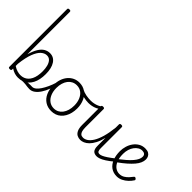

<svg xmlns="http://www.w3.org/2000/svg" viewBox="-76 -1832 2568 2568"><g transform="rotate(45 1208.0 -548.5)"><path d="M513 17Q489 17 468.5 14Q448 11 427.5 8.5Q407 6 384.5 6.5Q362 7 336 13L351 -13Q380 -21 405 -25Q430 -29 450.5 -30.5Q471 -32 488 -31.5Q505 -31 519 -31Q528 -31 532 -23.5Q536 -16 534.5 -7Q533 2 527.5 9.5Q522 17 513 17ZM138 14Q125 14 119 9.5Q113 5 113 -4V-1097Q113 -1107 119.5 -1111.5Q126 -1116 140 -1116Q153 -1116 159 -1111.5Q165 -1107 165 -1097V-294Q188 -375 218.5 -424.5Q249 -474 287 -496.5Q325 -519 369 -519Q443 -519 485 -455.5Q527 -392 527 -279Q527 -227 518 -181.5Q509 -136 490 -99.5Q471 -63 443.5 -37Q416 -11 378.5 3Q341 17 294 17Q262 17 230.5 7.5Q199 -2 165 -24V-4Q165 5 158.5 9.5Q152 14 138 14ZM165 -73Q203 -48 235.5 -39Q268 -30 294 -30Q328 -30 355.5 -40.5Q383 -51 404.5 -71.5Q426 -92 441 -122Q456 -152 463.5 -191Q471 -230 471 -278Q471 -328 460 -371.5Q449 -415 425 -442Q401 -469 361 -469Q318 -469 279 -434.5Q240 -400 210 -322.5Q180 -245 165 -115Z M512 17Q502 17 496.5 9.5Q491 2 491.5 -7Q492 -16 499 -23.5Q506 -31 519 -31Q544 -31 570 -51.5Q596 -72 620.5 -109Q645 -146 667.5 -194.5Q690 -243 708 -301Q711 -310 719 -311.5Q727 -313 733.5 -308.5Q740 -304 738 -293Q725 -236 704 -180.5Q683 -125 654 -80.5Q625 -36 589.5 -9.5Q554 17 512 17Z M926 19Q858 19 807.5 -14Q757 -47 729.5 -107.5Q702 -168 702 -250Q702 -310 718.5 -359Q735 -408 765.5 -444Q796 -480 836.5 -499.5Q877 -519 926 -519Q992 -519 1042 -485Q1092 -451 1120.5 -390.5Q1149 -330 1149 -252Q1149 -204 1138.5 -162Q1128 -120 1109 -87Q1090 -54 1063 -30Q1036 -6 1001.5 6.5Q967 19 926 19ZM926 -31Q964 -31 995 -47Q1026 -63 1048 -92.5Q1070 -122 1082 -162.5Q1094 -203 1094 -252Q1094 -315 1073 -364.5Q1052 -414 1014.5 -441.5Q977 -469 926 -469Q888 -469 856.5 -453Q825 -437 803 -408Q781 -379 769 -338.5Q757 -298 757 -250Q757 -186 778 -136.5Q799 -87 837 -59Q875 -31 926 -31Z M1200 -410Q1161 -410 1113 -420.5Q1065 -431 1009 -459Q1002 -463 1000.5 -470Q999 -477 1002 -484.5Q1005 -492 1010.5 -495Q1016 -498 1024 -494Q1065 -471 1111.5 -462.5Q1158 -454 1203 -454Q1231 -454 1261 -460Q1291 -466 1317.5 -477.5Q1344 -489 1359 -504Q1365 -511 1371.5 -509.5Q1378 -508 1383 -502Q1388 -496 1388 -488Q1388 -480 1381 -472Q1355 -450 1324.5 -436Q1294 -422 1262.5 -416Q1231 -410 1200 -410Z M1474 17Q1441 17 1413 2.5Q1385 -12 1368 -47.5Q1351 -83 1351 -145V-496Q1351 -506 1357.5 -510.5Q1364 -515 1377 -515Q1391 -515 1397.5 -510.5Q1404 -506 1404 -496V-155Q1404 -113 1411.5 -85.5Q1419 -58 1435 -44.5Q1451 -31 1479 -31Q1512 -31 1545 -53Q1578 -75 1607.5 -122.5Q1637 -170 1659.5 -247Q1682 -324 1694 -434V-497Q1694 -507 1700.5 -511.5Q1707 -516 1721 -516Q1734 -516 1740.5 -511.5Q1747 -507 1747 -497V-99Q1747 -65 1756 -48Q1765 -31 1790 -31Q1800 -31 1804.5 -23.5Q1809 -16 1808.5 -7Q1808 2 1802 9.5Q1796 17 1784 17Q1764 17 1747 11.5Q1730 6 1718 -6.5Q1706 -19 1700 -40.5Q1694 -62 1694 -94V-242Q1676 -168 1649.5 -118Q1623 -68 1593 -38.5Q1563 -9 1532 4Q1501 17 1474 17Z M1783 17Q1773 17 1767.5 9.5Q1762 2 1762.5 -7Q1763 -16 1770 -23.5Q1777 -31 1790 -31Q1807 -31 1832 -41.5Q1857 -52 1895 -77Q1933 -102 1988 -146Q1996 -152 2003.5 -149.5Q2011 -147 2015.5 -139.5Q2020 -132 2019.5 -123.5Q2019 -115 2011 -108Q1951 -58 1908.5 -31Q1866 -4 1836 6.5Q1806 17 1783 17Z M2163 17Q2098 17 2051.5 -16.5Q2005 -50 1980.5 -111Q1956 -172 1956 -254Q1956 -300 1970 -347.5Q1984 -395 2012 -433.5Q2040 -472 2080 -495.5Q2120 -519 2172 -519Q2211 -519 2234.5 -505.5Q2258 -492 2269.5 -469.5Q2281 -447 2281 -420Q2281 -387 2266 -352.5Q2251 -318 2220 -281.5Q2189 -245 2143 -204.5Q2097 -164 2034 -119L2004 -151Q2059 -194 2101 -230.5Q2143 -267 2170.5 -299.5Q2198 -332 2211.5 -360.5Q2225 -389 2225 -415Q2225 -444 2208 -457Q2191 -470 2163 -470Q2133 -470 2105.5 -453.5Q2078 -437 2056.5 -408Q2035 -379 2023 -340.5Q2011 -302 2011 -257Q2011 -177 2033.5 -127.5Q2056 -78 2090.5 -54.5Q2125 -31 2164 -31Q2205 -31 2236.5 -50Q2268 -69 2291.5 -95.5Q2315 -122 2331 -143Q2338 -151 2346 -150.5Q2354 -150 2362 -144Q2370 -137 2373 -130Q2376 -123 2370 -115Q2350 -83 2318 -52.5Q2286 -22 2246.5 -2.5Q2207 17 2163 17Z"/></g></svg>

Font: Playwrite FR Moderne ExtraLight
Style: Regular
Weight: 250
Version: Version 1.002